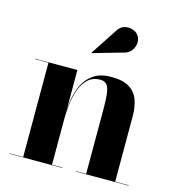

<svg xmlns="http://www.w3.org/2000/svg" viewBox="-106 -805 830 897"><g transform="rotate(15 308.5 -356.5)"><path d="M226 -460V-2H276V0H21V-2H86.5V-458H21V-460ZM531.5 -319V-2H596.5V0H341.5V-2H391V-318Q391 -360 387.8 -388Q384.5 -416 374.2 -430Q364 -444 343 -444Q305.5 -444 282.5 -422.5Q259.5 -401 247.2 -367.2Q235 -333.5 230.5 -295.2Q226 -257 226 -223L224 -220.5Q224 -257.5 229 -300.8Q234 -344 250.2 -382.5Q266.5 -421 299.8 -445.5Q333 -470 389 -470Q445 -470 476 -450.5Q507 -431 519.2 -396.8Q531.5 -362.5 531.5 -319ZM269.5 -553.5 268.5 -555 351 -680.5Q365 -705 386 -710.8Q407 -716.5 426.5 -709.8Q446 -703 455 -689Q466 -673 464 -652.5Q462 -632 448.5 -615.2Q435 -598.5 411 -594Z"/></g></svg>

Font: Bodoni Moda 96pt
Style: Bold
Weight: 700
Version: Version 2.005